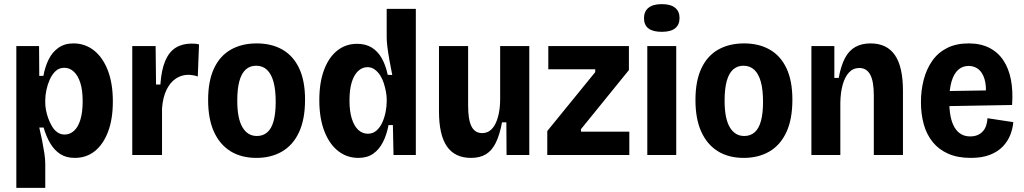

<svg xmlns="http://www.w3.org/2000/svg" viewBox="-20 -750 4954 929"><path d="M59 159V-255V-527H169L170 -383H190Q198 -427 215.5 -462.5Q233 -498 263 -519Q293 -540 335 -540Q391 -540 434 -506.5Q477 -473 501.5 -410Q526 -347 526 -259Q526 -174 503 -113Q480 -52 439 -19Q398 14 342 14Q301 14 272.5 -4Q244 -22 224 -55Q204 -88 191 -133H170Q177 -104 183.5 -71.5Q190 -39 194.5 -9.5Q199 20 199 42V159ZM293 -99Q318 -99 338 -117Q358 -135 369 -171Q380 -207 380 -260Q380 -314 368.5 -349.5Q357 -385 337 -403.5Q317 -422 291 -422Q266 -422 249 -406Q232 -390 221 -365.5Q210 -341 204.5 -314.5Q199 -288 199 -267V-251Q199 -237 202.5 -217.5Q206 -198 213.5 -177.5Q221 -157 231.5 -139Q242 -121 257.5 -110Q273 -99 293 -99Z M620 0V-276V-527H733L735 -341H756Q761 -412 779.5 -455.5Q798 -499 830 -519Q862 -539 906 -539Q915 -539 923.5 -538.5Q932 -538 943 -535L937 -380Q926 -384 913.5 -386Q901 -388 891 -388Q858 -388 830.5 -369.5Q803 -351 785.5 -315Q768 -279 764 -226V0Z M1221 14Q1147 14 1095 -18.5Q1043 -51 1015 -113Q987 -175 987 -266Q987 -359 1016 -420Q1045 -481 1098 -510.5Q1151 -540 1222 -540Q1294 -540 1346.5 -510Q1399 -480 1427.5 -419.5Q1456 -359 1456 -268Q1456 -172 1426.5 -109.5Q1397 -47 1344 -16.5Q1291 14 1221 14ZM1223 -92Q1253 -92 1273.5 -110Q1294 -128 1304 -165Q1314 -202 1314 -257Q1314 -315 1303.5 -353.5Q1293 -392 1272 -412Q1251 -432 1219 -432Q1190 -432 1169.5 -414Q1149 -396 1138.5 -358.5Q1128 -321 1128 -263Q1128 -177 1153 -134.5Q1178 -92 1223 -92Z M1714 14Q1659 14 1616.5 -19Q1574 -52 1549.5 -115Q1525 -178 1525 -265Q1525 -351 1548 -412Q1571 -473 1612 -505.5Q1653 -538 1708 -538Q1749 -538 1778.5 -520Q1808 -502 1827 -468.5Q1846 -435 1856 -388L1878 -387Q1870 -426 1864 -460Q1858 -494 1854.5 -522Q1851 -550 1851 -570V-707H1992V-262V0H1884L1881 -145H1860Q1851 -98 1833 -62.5Q1815 -27 1786 -6.5Q1757 14 1714 14ZM1760 -103Q1785 -103 1802.5 -119Q1820 -135 1830.5 -159Q1841 -183 1846 -209.5Q1851 -236 1851 -256V-272Q1851 -286 1847.5 -305.5Q1844 -325 1837.5 -346Q1831 -367 1820 -384.5Q1809 -402 1793.5 -413.5Q1778 -425 1758 -425Q1733 -425 1713 -406.5Q1693 -388 1682 -352.5Q1671 -317 1671 -264Q1671 -211 1682.5 -175Q1694 -139 1714 -121Q1734 -103 1760 -103Z M2259 14Q2181 14 2142.5 -41.5Q2104 -97 2104 -212V-527H2245V-239Q2245 -170 2261.5 -138Q2278 -106 2313 -106Q2334 -106 2350 -117.5Q2366 -129 2377 -151Q2388 -173 2394 -203.5Q2400 -234 2400 -272V-527H2541V-216V0H2431L2430 -158H2409Q2398 -98 2379 -59.5Q2360 -21 2331 -3.5Q2302 14 2259 14Z M2628 0V-116L2860 -401V-415H2633V-527H3023V-411L2791 -125V-113H3025V0Z M3112 0V-527H3252V0ZM3182 -596Q3139 -596 3117.5 -612.5Q3096 -629 3096 -662Q3096 -695 3118 -712.5Q3140 -730 3182 -730Q3225 -730 3246.5 -712.5Q3268 -695 3268 -663Q3268 -630 3246.5 -613Q3225 -596 3182 -596Z M3579 14Q3505 14 3453 -18.5Q3401 -51 3373 -113Q3345 -175 3345 -266Q3345 -359 3374 -420Q3403 -481 3456 -510.5Q3509 -540 3580 -540Q3652 -540 3704.5 -510Q3757 -480 3785.5 -419.5Q3814 -359 3814 -268Q3814 -172 3784.5 -109.5Q3755 -47 3702 -16.5Q3649 14 3579 14ZM3581 -92Q3611 -92 3631.5 -110Q3652 -128 3662 -165Q3672 -202 3672 -257Q3672 -315 3661.5 -353.5Q3651 -392 3630 -412Q3609 -432 3577 -432Q3548 -432 3527.5 -414Q3507 -396 3496.5 -358.5Q3486 -321 3486 -263Q3486 -177 3511 -134.5Q3536 -92 3581 -92Z M3906 0V-328V-527H4017V-373H4038Q4049 -432 4068.5 -469Q4088 -506 4119 -523Q4150 -540 4192 -540Q4271 -540 4310 -483.5Q4349 -427 4349 -310V0H4208V-287Q4208 -357 4190.5 -389Q4173 -421 4138 -421Q4108 -421 4088 -399.5Q4068 -378 4057.5 -340.5Q4047 -303 4046 -254V0Z M4677 14Q4614 14 4568.5 -6Q4523 -26 4493.5 -62Q4464 -98 4450 -147.5Q4436 -197 4436 -256Q4436 -313 4449.5 -364.5Q4463 -416 4490.5 -455.5Q4518 -495 4562 -517.5Q4606 -540 4667 -540Q4724 -540 4766 -519Q4808 -498 4834.5 -458.5Q4861 -419 4871.5 -364Q4882 -309 4877 -242L4536 -236V-309L4783 -313L4749 -280Q4754 -335 4743.5 -368Q4733 -401 4713 -416Q4693 -431 4667 -431Q4637 -431 4616 -412Q4595 -393 4584 -355.5Q4573 -318 4573 -262Q4573 -176 4599 -133Q4625 -90 4674 -90Q4695 -90 4710 -96.5Q4725 -103 4735.5 -114.5Q4746 -126 4751.5 -142.5Q4757 -159 4758 -178L4883 -159Q4880 -127 4868 -96.5Q4856 -66 4832 -41Q4808 -16 4770 -1Q4732 14 4677 14Z"/></svg>

Font: Bricolage Grotesque SemiCondensed
Style: Bold
Weight: 700
Width: 4
Designer: Mathieu Triay
Foundry: Atelier Triay
Version: Version 1.001;gftools[0.9.33.dev8+g029e19f]